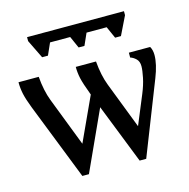

<svg xmlns="http://www.w3.org/2000/svg" viewBox="-98 -735 829 841"><g transform="rotate(-15 316.5 -315.0)"><path d="M548.3 -387.7Q548.3 -409.2 536.4 -420.9Q524.4 -432.6 510.3 -437V-459H606.9Q616.2 -442.9 616.2 -420.4Q616.2 -378.9 593.3 -320.8L463.4 9.8H433.6L327.1 -260.7L203.6 9.8H173.8L36.6 -339.4Q21.5 -378.4 15.6 -405Q9.8 -431.6 9.8 -459H101.6Q106.9 -394.5 125 -347.7L210.4 -126.5L301.8 -325.2Q280.8 -380.9 275.1 -407Q269.5 -433.1 269.5 -459H361.3Q366.7 -394.5 384.8 -347.7L465.8 -137.7L520 -268.6Q535.2 -305.2 541.7 -337.2Q548.3 -369.1 548.3 -387.7ZM536.6 -622.1 495.6 -538.1H469.2L445.3 -591.8H354L330.1 -538.1H303.7L279.8 -591.8H188.5L164.6 -538.1H138.2L97.2 -622.1V-640.1H536.6Z"/></g></svg>

Font: Liberation Serif
Style: Regular
Weight: 400
Designer: Steve Matteson
Foundry: Ascender Corporation
Version: Version 2.1.5